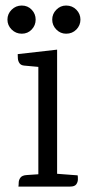

<svg xmlns="http://www.w3.org/2000/svg" viewBox="-20 -687 331 707"><path d="M190.3 -504.2V0H121.2V-440.7L68.8 -445.5Q56.9 -446.7 51.7 -454.4Q46.4 -462.2 45.8 -472Q45.2 -481.7 45.2 -487.7ZM187.1 -47.3 266 -41.3Q267 -36.3 266.8 -26.2Q266.6 -16.2 260.7 -8.1Q254.7 0 238.4 0H47.8Q48.8 -5 48.9 -14.6Q49 -24.2 55.2 -32.8Q61.5 -41.5 79.2 -42.5L121.2 -45.3ZM60.2 -562.9Q38.3 -562.9 22.8 -578.3Q7.4 -593.7 7.4 -614.8Q7.4 -635.9 22.8 -651.2Q38.3 -666.6 60.2 -666.6Q82.1 -666.6 96.7 -651.2Q111.3 -635.9 111.3 -614.8Q111.3 -593.7 96.7 -578.3Q82.1 -562.9 60.2 -562.9ZM223.4 -562.9Q202.5 -562.9 187.4 -578.3Q172.3 -593.7 172.3 -614.8Q172.3 -635.9 187.4 -651.2Q202.5 -666.6 223.4 -666.6Q246.2 -666.6 261.2 -651.2Q276.2 -635.9 276.2 -614.8Q276.2 -593.7 261.2 -578.3Q246.2 -562.9 223.4 -562.9Z"/></svg>

Font: Karma Variable Light
Style: Regular
Weight: 300
Designer: Joana Correia
Foundry: Indian Type Foundry
Version: Version 3.000